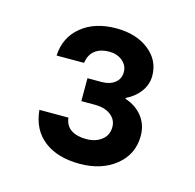

<svg xmlns="http://www.w3.org/2000/svg" viewBox="-66 -928 515 506"><g transform="rotate(15 191.5 -675.0)"><path d="M191.7 -490Q130.8 -490 94.2 -518.3Q57.5 -546.7 52.5 -600H131.7Q134.2 -578.3 150 -567.9Q165.8 -557.5 190.8 -557.5Q216.7 -557.5 233.3 -570.4Q250 -583.3 250 -605.8Q250 -625.8 233.8 -638.3Q217.5 -650.8 190.8 -650.8H153.3V-713.3H191.7Q214.2 -713.3 227.9 -724.2Q241.7 -735 241.7 -753.3Q241.7 -771.7 227.1 -783.8Q212.5 -795.8 190.8 -795.8Q167.5 -795.8 152.5 -784.6Q137.5 -773.3 134.2 -750H59.2Q61.7 -800 98.3 -830Q135 -860 193.3 -860Q247.5 -860 282.1 -832.9Q316.7 -805.8 316.7 -763.3Q316.7 -740 302.5 -720.4Q288.3 -700.8 264.2 -689.2V-686.7Q293.3 -677.5 310.8 -655.4Q328.3 -633.3 328.3 -602.5Q328.3 -552.5 289.6 -521.2Q250.8 -490 191.7 -490Z"/></g></svg>

Font: Funnel Sans Medium
Style: Regular
Weight: 500
Version: Version 1.000; Beta; Release 5; Build 24; ttfautohint (v1.8.